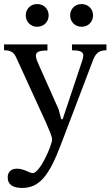

<svg xmlns="http://www.w3.org/2000/svg" viewBox="-32 -692 545 947"><path d="M77 235C162 235 210 175 268 22L424 -388C438 -427 453 -444 493 -444V-473H323V-444C356 -444 379 -439 379 -419C379 -412 376 -401 374 -394L277 -104H270L257 -153L159 -373C153 -387 145 -404 145 -417C145 -434 157 -443 202 -443V-473H-12V-444C24 -444 38 -431 48 -408L195 -87C207 -60 225 -18 225 -5C225 24 165 162 129 162C115 162 86 140 52 140C26 140 6 153 6 183C6 221 36 235 77 235ZM151 -560C186 -560 208 -586 208 -616C208 -646 186 -672 151 -672C117 -672 95 -646 95 -616C95 -586 118 -560 151 -560ZM370 -560C405 -560 427 -586 427 -616C427 -646 405 -672 370 -672C336 -672 314 -646 314 -616C314 -586 337 -560 370 -560Z"/></svg>

Font: STIX Two Text
Style: Regular
Weight: 400
Designer: Ross Mills, John Hudson & Paul Hanslow, Tiro Typeworks Ltd; with prior portions MicroPress Inc., and Coen Hoffman.
Foundry: Tiro Typeworks Ltd
Version: Version 2.13 b171